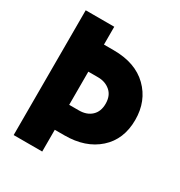

<svg xmlns="http://www.w3.org/2000/svg" viewBox="-166 -817 877 933"><g transform="rotate(30 272.5 -350.0)"><path d="M44.9 -700.2H205.1V-600.1H259.8Q381.8 -600.1 450.9 -532.5Q520 -464.8 520 -358.9Q520 -249.5 448.5 -185.8Q377 -122.1 259.8 -122.1H205.1V0H44.9ZM205.1 -262.2H259.8Q303.2 -262.2 329.6 -286.6Q356 -311 356 -355Q356 -400.4 328.1 -424.3Q300.3 -448.2 259.8 -448.2H205.1Z"/></g></svg>

Font: TASA Explorer
Style: Regular
Weight: 900
Designer: Weizhong Zhang
Foundry: Local Remote
Version: Version 1.000;Glyphs 3.1.2 (3151)